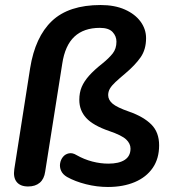

<svg xmlns="http://www.w3.org/2000/svg" viewBox="-20 -735 693 765"><path d="M410 10Q366 10 322.5 -1Q279 -12 247 -30Q230 -40 223.5 -54.5Q217 -69 219.5 -84Q222 -99 231 -110Q240 -121 254.5 -124Q269 -127 285 -117Q315 -100 347.5 -91.5Q380 -83 412 -83Q454 -83 477 -98Q500 -113 500 -143Q500 -163 482.5 -179.5Q465 -196 415 -213Q351 -235 323.5 -265Q296 -295 296 -337Q296 -366 305.5 -388.5Q315 -411 335 -433.5Q355 -456 388 -482Q414 -503 429 -522Q444 -541 444 -569Q444 -591 428.5 -607.5Q413 -624 378 -624Q314 -624 276.5 -589Q239 -554 228 -481L160 -51Q156 -22 138.5 -7Q121 8 92 8Q61 8 46.5 -10Q32 -28 37 -61L100 -463Q120 -588 187 -651.5Q254 -715 381 -715Q437 -715 477.5 -697Q518 -679 540 -649Q562 -619 562 -583Q562 -538 540.5 -507Q519 -476 480 -443Q455 -422 440 -408Q425 -394 418 -382Q411 -370 411 -356Q411 -337 428.5 -322Q446 -307 495 -290Q552 -270 583 -239Q614 -208 614 -156Q614 -103 588.5 -66Q563 -29 517 -9.5Q471 10 410 10Z"/></svg>

Font: Nunito ExtraLight
Style: Italic
Weight: 200
Italic angle: -9°
Designer: Vernon Adams
Foundry: Vernon Adams
Version: Version 3.602